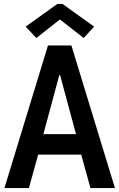

<svg xmlns="http://www.w3.org/2000/svg" viewBox="-20 -949 602 969"><path d="M2.4 0 222.2 -719.7H340.3L560.1 0H436.5L380.9 -201.2L370.6 -246.1L283.2 -569.8H279.3L191.9 -246.1L181.6 -201.2L126 0ZM128.9 -168.9V-272H433.6V-168.9ZM163.6 -757.3 109.4 -814.5 269.5 -929.2H295.4L455.1 -814.5L402.3 -757.3L283.7 -849.6H280.8Z"/></svg>

Font: Reddit Mono SemiBold
Style: Regular
Weight: 600
Monospace: yes
Designer: Stephen Hutchings
Foundry: Reddit
Version: Version 1.014